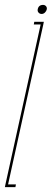

<svg xmlns="http://www.w3.org/2000/svg" viewBox="-58 -764 211 784"><path d="M-38 0 -36 -10 108 -664H80L82 -675H121L119 -665L-25 -11H7L5 0ZM112 -707Q104.5 -707 99.5 -712.5Q94.5 -718 96 -726Q99.5 -744 118 -744Q125 -744 129.8 -738.8Q134.5 -733.5 133 -726Q131.5 -718.5 125.5 -712.8Q119.5 -707 112 -707Z"/></svg>

Font: Anybody UltraCondensed Thin
Style: Italic
Weight: 100
Width: 1
Italic angle: -10°
Designer: Tyler Finck
Foundry: Etcetera Type Company
Version: Version 1.010; ttfautohint (v1.8.3) -l 8 -r 50 -G 200 -x 14 